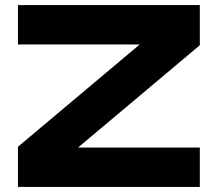

<svg xmlns="http://www.w3.org/2000/svg" viewBox="-20 -740 861 760"><path d="M51 -564V-720H771V-561L289 -156H771V0H51V-159L533 -564Z"/></svg>

Font: Orbitron
Style: Black
Weight: 900
Designer: Matt McInerney
Foundry: Matt McInerney
Version: 1.000